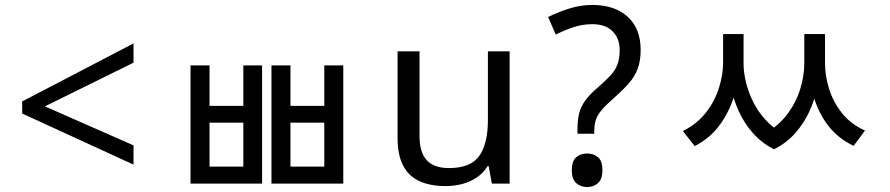

<svg xmlns="http://www.w3.org/2000/svg" viewBox="-20 -744 3608 778"><path d="M70 -284V-333L521 -568V-490L162 -313L521 -155V-77Z M752 -479H829V-315H966V-479H1042V0H752ZM829 -247V-69H966V-247ZM1080 -479H1157V-315H1294V-479H1371V0H1080ZM1157 -247V-69H1294V-247Z M2045 -536V0H1973L1960 -71H1956Q1939 -43 1912 -25Q1885 -7 1853 1.5Q1821 10 1786 10Q1722 10 1678.5 -10.5Q1635 -31 1613 -74Q1591 -117 1591 -185V-536H1680V-191Q1680 -127 1709 -95Q1738 -63 1799 -63Q1888 -63 1922.5 -113Q1957 -163 1957 -257V-536Z M2320 -202V-220Q2320 -258 2327 -285.5Q2334 -313 2352.5 -338Q2371 -363 2403 -390Q2434 -417 2453.5 -438Q2473 -459 2482 -483Q2491 -507 2491 -541Q2491 -588 2462.5 -617Q2434 -646 2380 -646Q2340 -646 2303 -633.5Q2266 -621 2232 -604L2201 -675Q2241 -695 2287 -709.5Q2333 -724 2380 -724Q2471 -724 2523.5 -676Q2576 -628 2576 -542Q2576 -499 2564.5 -467Q2553 -435 2529.5 -408Q2506 -381 2471 -350Q2438 -321 2420 -300.5Q2402 -280 2395 -260Q2388 -240 2388 -211V-202ZM2359 14Q2333 14 2315 -2Q2297 -18 2297 -54Q2297 -92 2315 -107Q2333 -122 2359 -122Q2385 -122 2403 -107Q2421 -92 2421 -54Q2421 -18 2403 -2Q2385 14 2359 14Z M2910 -606H2975V-489Q2975 -427 2956.5 -361.5Q2938 -296 2898.5 -240.5Q2859 -185 2795 -152L2747 -213Q2805 -242 2841 -288.5Q2877 -335 2893.5 -388.5Q2910 -442 2910 -489ZM2931 -606H2993V-486Q2993 -451 3002.5 -411.5Q3012 -372 3031 -333Q3050 -294 3080.5 -260Q3111 -226 3153 -203L3116 -139Q3066 -165 3031 -204.5Q2996 -244 2974 -292.5Q2952 -341 2941.5 -390.5Q2931 -440 2931 -486ZM3239 -606H3302V-486Q3302 -439 3291.5 -388.5Q3281 -338 3258.5 -290Q3236 -242 3200.5 -202.5Q3165 -163 3116 -139L3078 -203Q3134 -233 3170 -281Q3206 -329 3222.5 -383Q3239 -437 3239 -486ZM3258 -606H3323V-489Q3323 -437 3339.5 -384Q3356 -331 3391.5 -286Q3427 -241 3485 -215L3439 -153Q3374 -184 3334 -237.5Q3294 -291 3276 -356.5Q3258 -422 3258 -489Z"/></svg>

Font: hexkorean15
Style: Book
Weight: 400
Designer: Jelle Bosma - Monotype Design Team
Foundry: Monotype Imaging Inc.
Version: Version 2.003